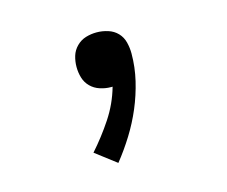

<svg xmlns="http://www.w3.org/2000/svg" viewBox="-63 -231 626 529"><g transform="rotate(-15 250.0 33.5)"><path d="M215 215 156 170Q188 134 214.5 94Q241 54 254 8H249Q234 8 218.5 3Q203 -2 192 -13Q181 -24 176.5 -39Q172 -54 172 -70Q172 -86 176.5 -101Q181 -116 192.5 -127.5Q204 -139 219 -143.5Q234 -148 250 -148Q266 -148 282 -143Q298 -138 309 -126.5Q320 -115 324 -99Q328 -83 328 -67Q328 -28 319 10Q310 48 295 83.5Q280 119 259.5 152Q239 185 215 215Z"/></g></svg>

Font: Iosevka Fixed
Style: Regular
Weight: 400
Monospace: yes
Designer: Belleve Invis
Foundry: Belleve Invis
Version: Version 33.2.4